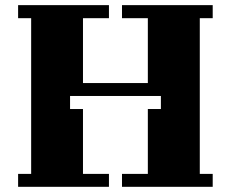

<svg xmlns="http://www.w3.org/2000/svg" viewBox="-20 -720 890 740"><path d="M250 -350.1V-299.8H299.8V-49.8H399.9V0H49.8V-49.8H100.1V-649.9H49.8V-700.2H399.9V-649.9H299.8V-399.9H549.8V-649.9H450.2V-700.2H799.8V-649.9H750V-49.8H799.8V0H450.2V-49.8H549.8V-299.8H600.1V-350.1Z"/></svg>

Font: Redaction 50
Style: Bold
Weight: 700
Designer: Jeremy Mickel / Forest Young
Foundry: MCKL
Version: Version 2.001;hotconv 1.0.113;makeotfexe 2.5.65598 DEVELOPME